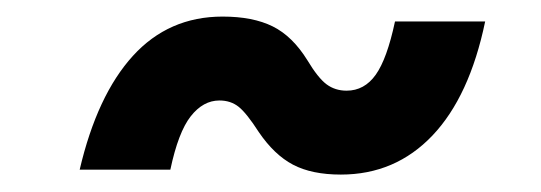

<svg xmlns="http://www.w3.org/2000/svg" viewBox="-20 -446 640 227"><path d="M383 -239.6Q348.6 -239.6 326.4 -251.3Q304.2 -263 286 -289.8Q271.6 -312.2 262.2 -319.7Q252.8 -327.2 239.4 -327.2Q220.2 -327.2 205.5 -308.5Q190.8 -289.8 181.4 -245.4H74.2Q94.8 -333.4 137.1 -379.9Q179.4 -426.4 243.2 -426.4Q279 -426.4 302.4 -414.8Q325.8 -403.2 343.4 -374.8Q356 -353.8 366.1 -346.3Q376.2 -338.8 389.8 -338.8Q410.8 -338.8 424.2 -357.6Q437.6 -376.4 447 -420.6H553.6Q535.2 -332 491.3 -285.8Q447.4 -239.6 383 -239.6Z"/></svg>

Font: Geist Mono
Style: Italic
Weight: 400
Italic angle: -12°
Monospace: yes
Designer: Basement.studio, Andrés Briganti, Mateo Zaragoza
Foundry: Basement.studio, Vercel, Andrés Briganti, Guido Ferreyra, Mateo Zaragoza
Version: Version 1.500